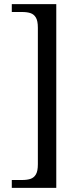

<svg xmlns="http://www.w3.org/2000/svg" viewBox="-20 -780 392 928"><path d="M37 128V90H87Q111 90 127.5 84.5Q144 79 153.5 63Q163 47 163 14V-646Q163 -679 153.5 -695Q144 -711 127.5 -716.5Q111 -722 87 -722H37V-760H252V128Z"/></svg>

Font: Noto Serif Hentaigana EL
Style: Regular
Weight: 400
Designer: Kazuhiro Yamada
Foundry: nipponia
Version: Version 1.000